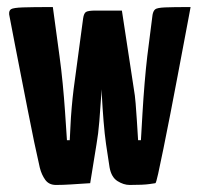

<svg xmlns="http://www.w3.org/2000/svg" viewBox="-20 -520 566 545"><path d="M348 5Q331 5 313.5 -6Q296 -17 291 -45L281 -111Q277 -139 274 -176Q271 -213 269 -251Q267 -289 266 -321.5Q265 -354 264.5 -374Q264 -394 264 -394L249 -451Q248 -460 254 -475Q260 -490 270 -490H326L360 -267Q363 -251 365 -226.5Q367 -202 368.5 -178Q370 -154 371 -138Q372 -122 372 -122H380Q382 -157 384.5 -199.5Q387 -242 390.5 -284Q394 -326 398 -360L413 -478Q415 -489 420.5 -493.5Q426 -498 448.5 -499Q471 -500 521 -500Q521 -500 516 -473Q511 -446 502.5 -401.5Q494 -357 484 -303.5Q474 -250 463.5 -196.5Q453 -143 444 -98.5Q435 -54 429 -27Q423 0 421 0Q421 0 404 2.5Q387 5 348 5ZM139 5Q119 5 108.5 -9.5Q98 -24 93 -44Q86 -74 77 -117Q68 -160 58.5 -209Q49 -258 39.5 -306Q30 -354 22.5 -393Q15 -432 10.5 -455.5Q6 -479 6 -479Q5 -490 11.5 -494Q18 -498 45 -499Q72 -500 130 -500L149 -360Q154 -324 158 -282.5Q162 -241 164.5 -204.5Q167 -168 168.5 -145Q170 -122 170 -122H178Q179 -137 180 -161.5Q181 -186 183.5 -214.5Q186 -243 189 -267L216 -468Q218 -482 224 -486Q230 -490 252 -490H282Q295 -490 292 -483Q289 -476 282 -466.5Q275 -457 274 -451V-396Q274 -396 273.5 -376Q273 -356 271.5 -323Q270 -290 267.5 -251.5Q265 -213 262 -176Q259 -139 254 -111L236 0Q236 0 220 1Q204 2 181.5 3.5Q159 5 139 5Z"/></svg>

Font: Yanone Kaffeesatz ExtraLight
Style: Regular
Weight: 200
Designer: Yanone (Cyrillic: Daniel Pouzeot, Huerta Tipografica, and Cyreal)
Foundry: Yanone
Version: Version 2.003